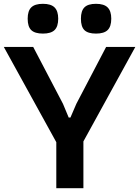

<svg xmlns="http://www.w3.org/2000/svg" viewBox="-23 -986 729 1006"><path d="M272 -241 -3 -740H151L307 -442L337 -370H346L377 -442L533 -740H686L414 -245V0H272ZM202 -810Q160 -810 141 -828Q122 -846 122 -888Q122 -929 141 -947.5Q160 -966 202 -966Q244 -966 263 -947Q282 -928 282 -888Q282 -847 263 -828.5Q244 -810 202 -810ZM480 -810Q438 -810 419.5 -828Q401 -846 401 -888Q401 -929 419.5 -947.5Q438 -966 480 -966Q522 -966 541 -947Q560 -928 560 -888Q560 -847 541 -828.5Q522 -810 480 -810Z"/></svg>

Font: Encode Sans Normal
Style: SemiBold
Weight: 600
Designer: Pablo Impallari, Andres Torresi
Foundry: Pablo Impallari, Andres Torresi
Version: Version 1.000; ttfautohint (v1.00) -l 8 -r 50 -G 200 -x 14 -